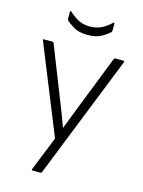

<svg xmlns="http://www.w3.org/2000/svg" viewBox="-125 -732 735 989"><g transform="rotate(15 242.0 -237.0)"><path d="M150 185Q141 185 145 177L218 -4L27 -476Q23 -483 32 -483H75Q81 -483 83 -478L192 -202Q205 -169 218 -135.5Q231 -102 243 -69H244Q257 -102 270 -136Q283 -170 296 -203L404 -478Q406 -483 412 -483H453Q462 -483 459 -476L198 180Q196 185 190 185ZM241 -563Q194 -563 165.5 -580.5Q137 -598 126 -609Q123 -612 123 -618V-653Q123 -663 131 -657Q145 -642 173.5 -625Q202 -608 241 -608Q281 -608 309.5 -625Q338 -642 352 -657Q356 -660 358 -658.5Q360 -657 360 -653V-618Q360 -612 357 -609Q346 -598 317.5 -580.5Q289 -563 241 -563Z"/></g></svg>

Font: Sofia Sans Light
Style: Regular
Weight: 300
Designer: Botio Nikoltchev, Ani Petrova
Foundry: lettersoup
Version: Version 4.100; ttfautohint (v1.8.3)